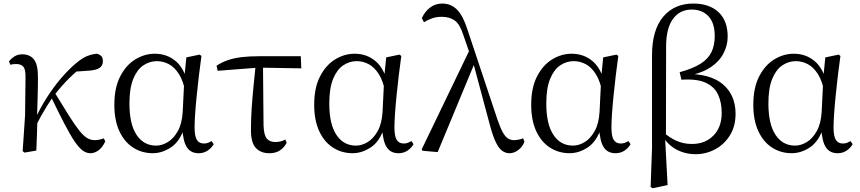

<svg xmlns="http://www.w3.org/2000/svg" viewBox="-20 -825 4713 1052"><path d="M114 11.1 104.2 3.1 117.3 -191.8 119.8 -402.2Q120.6 -443.1 108.6 -458.6Q96.6 -474.2 68.2 -474.2Q59.6 -474.2 52 -473.3Q44.3 -472.4 36.5 -470.4L29.1 -488Q40.4 -503.6 58.7 -515.5Q77 -527.4 101.6 -527.4Q144.5 -527.4 166.7 -498.4Q188.9 -469.3 187.9 -397.8Q187.9 -346.1 186.1 -289.8Q184.3 -233.4 182.8 -177.6L185 -174.4Q183.8 -130 182.4 -86.7Q181.1 -43.4 179.1 0ZM172.7 -128.6 158.1 -155.3H165.2L172.1 -171Q200 -232.9 236.3 -289.9Q272.5 -346.8 313.6 -395.1Q354.8 -443.4 396.1 -478.1Q430.9 -507.7 458.9 -518.4Q486.8 -529 511.7 -530.6Q524.6 -527.2 534.2 -518.5Q543.7 -509.8 543.7 -489.9Q543.7 -464.7 524.8 -452.6Q505.9 -440.5 468.1 -437.9L378.1 -431.6L450.1 -474.7Q405.4 -441.2 362.4 -399.5Q319.4 -357.7 274.8 -300.4L269.2 -293.4Q251.3 -266.1 236.9 -243.4Q222.6 -220.8 207.8 -194.4Q193 -168.1 172.7 -128.6ZM475.4 14.6Q453.6 14.6 432.9 -0.4Q412.3 -15.4 388.6 -50.5Q364.8 -85.6 333.6 -145.5Q302.4 -205.4 258.8 -295.8L280 -317.2Q327.7 -238.7 359.9 -188Q392 -137.3 415.2 -108.6Q438.4 -79.9 457.8 -68.5Q477.2 -57.1 499.3 -57.1Q514 -57.1 526.9 -60.3Q539.9 -63.4 548.5 -67L556.9 -50.7Q543.1 -19.1 520.9 -2.2Q498.7 14.6 475.4 14.6Z M816.8 14.4Q756.7 14.4 708.8 -16.7Q660.9 -47.8 633.7 -107.2Q606.5 -166.5 606.5 -250.6Q606.5 -344.2 638.6 -406.4Q670.6 -468.5 721.3 -499.6Q772.1 -530.6 828.2 -530.6Q895.2 -530.6 943.5 -489.4Q991.8 -448.1 1011.7 -358.5H1019.3L997.5 -312.6Q985.5 -379.3 961.1 -418.1Q936.6 -456.9 905.2 -473.4Q873.8 -490 839.7 -490Q799.8 -490 765.5 -467Q731.2 -444 710.2 -392.9Q689.2 -341.7 689.2 -257.8Q689.2 -144.9 728.3 -86Q767.4 -27.2 835.4 -27.2Q867.3 -27.2 899 -46.2Q930.8 -65.2 954.1 -106.4Q977.3 -147.6 981.1 -212.9L990.4 -403.1L1001 -510.5L1073.8 -525.8L1083.8 -518.4Q1076.4 -466.9 1069.8 -410.4Q1063.2 -353.9 1057.7 -299.8Q1052.2 -245.7 1049.2 -200.8Q1046.2 -155.9 1046.2 -126.6Q1046.2 -76.9 1059.2 -57.8Q1072.2 -38.7 1096.6 -38.7Q1110.4 -38.7 1120.2 -42.6Q1130 -46.5 1139.5 -52L1150.8 -34.9Q1138.5 -13.4 1117.2 0.6Q1095.9 14.6 1068.4 14.6Q1026 14.6 1004.4 -17.4Q982.8 -49.4 978.1 -127.8L990.9 -128.2Q966.3 -50.9 917.8 -18.3Q869.4 14.4 816.8 14.4Z M1172.7 -437.1 1166.5 -465Q1196.8 -484.8 1230 -495.9Q1263.2 -507.1 1304.9 -512.1Q1346.6 -517 1402.4 -517H1628L1630.9 -450.5L1396.4 -454.5ZM1456.2 14.6Q1408.7 14.6 1381.8 -14.3Q1354.9 -43.2 1354.9 -112.1Q1354.9 -170.4 1359 -232.2Q1363.1 -293.9 1369.4 -355.7Q1375.8 -417.4 1381.5 -474.9H1421L1424 -136.8Q1426 -83.2 1442.5 -65Q1458.9 -46.9 1487.5 -46.9Q1504.3 -46.9 1517.7 -50.3Q1531.1 -53.7 1543.3 -60.7L1550.9 -42.7Q1536 -15 1512.8 -0.2Q1489.6 14.6 1456.2 14.6Z M1911.8 14.4Q1851.7 14.4 1803.8 -16.7Q1755.9 -47.8 1728.7 -107.2Q1701.5 -166.5 1701.5 -250.6Q1701.5 -344.2 1733.6 -406.4Q1765.6 -468.5 1816.3 -499.6Q1867.1 -530.6 1923.2 -530.6Q1990.2 -530.6 2038.5 -489.4Q2086.8 -448.1 2106.7 -358.5H2114.3L2092.5 -312.6Q2080.5 -379.3 2056.1 -418.1Q2031.6 -456.9 2000.2 -473.4Q1968.8 -490 1934.7 -490Q1894.8 -490 1860.5 -467Q1826.2 -444 1805.2 -392.9Q1784.2 -341.7 1784.2 -257.8Q1784.2 -144.9 1823.3 -86Q1862.4 -27.2 1930.4 -27.2Q1962.3 -27.2 1994 -46.2Q2025.8 -65.2 2049.1 -106.4Q2072.3 -147.6 2076.1 -212.9L2085.4 -403.1L2096 -510.5L2168.8 -525.8L2178.8 -518.4Q2171.4 -466.9 2164.8 -410.4Q2158.2 -353.9 2152.7 -299.8Q2147.2 -245.7 2144.2 -200.8Q2141.2 -155.9 2141.2 -126.6Q2141.2 -76.9 2154.2 -57.8Q2167.2 -38.7 2191.6 -38.7Q2205.4 -38.7 2215.2 -42.6Q2225 -46.5 2234.5 -52L2245.8 -34.9Q2233.5 -13.4 2212.2 0.6Q2190.9 14.6 2163.4 14.6Q2121 14.6 2099.4 -17.4Q2077.8 -49.4 2073.1 -127.8L2085.9 -128.2Q2061.3 -50.9 2012.8 -18.3Q1964.4 14.4 1911.8 14.4Z M2294.7 1 2290.3 -6.2 2556.2 -558.1 2583.4 -486.1 2378.1 8.4ZM2771.2 14.6Q2751.9 14.6 2733.5 2.7Q2715.1 -9.3 2698.1 -42.8Q2681 -76.4 2663.9 -141L2572.2 -483.6L2569.4 -486.2L2519 -632.1Q2500.2 -692 2471.9 -712.4Q2443.5 -732.9 2400 -732.9Q2370.6 -732.9 2347 -724.4Q2323.5 -716 2302.8 -703.2L2291.3 -725.9Q2308.7 -762.8 2337.1 -784.1Q2365.4 -805.5 2403.6 -805.5Q2450.9 -805.5 2483.9 -772.5Q2516.8 -739.6 2540.9 -664.1L2704 -175Q2720 -127.8 2733.6 -102.3Q2747.2 -76.9 2762.4 -67Q2777.6 -57.1 2795.9 -57.1Q2805.5 -57.1 2819.6 -59.5Q2833.7 -61.9 2846.1 -67.4L2853.7 -49.1Q2844 -21.5 2820.5 -3.4Q2797 14.6 2771.2 14.6Z M3100.8 14.4Q3040.7 14.4 2992.8 -16.7Q2944.9 -47.8 2917.7 -107.2Q2890.5 -166.5 2890.5 -250.6Q2890.5 -344.2 2922.6 -406.4Q2954.6 -468.5 3005.3 -499.6Q3056.1 -530.6 3112.2 -530.6Q3179.2 -530.6 3227.5 -489.4Q3275.8 -448.1 3295.7 -358.5H3303.3L3281.5 -312.6Q3269.5 -379.3 3245.1 -418.1Q3220.6 -456.9 3189.2 -473.4Q3157.8 -490 3123.7 -490Q3083.8 -490 3049.5 -467Q3015.2 -444 2994.2 -392.9Q2973.2 -341.7 2973.2 -257.8Q2973.2 -144.9 3012.3 -86Q3051.4 -27.2 3119.4 -27.2Q3151.3 -27.2 3183 -46.2Q3214.8 -65.2 3238.1 -106.4Q3261.3 -147.6 3265.1 -212.9L3274.4 -403.1L3285 -510.5L3357.8 -525.8L3367.8 -518.4Q3360.4 -466.9 3353.8 -410.4Q3347.2 -353.9 3341.7 -299.8Q3336.2 -245.7 3333.2 -200.8Q3330.2 -155.9 3330.2 -126.6Q3330.2 -76.9 3343.2 -57.8Q3356.2 -38.7 3380.6 -38.7Q3394.4 -38.7 3404.2 -42.6Q3414 -46.5 3423.5 -52L3434.8 -34.9Q3422.5 -13.4 3401.2 0.6Q3379.9 14.6 3352.4 14.6Q3310 14.6 3288.4 -17.4Q3266.8 -49.4 3262.1 -127.8L3274.9 -128.2Q3250.3 -50.9 3201.8 -18.3Q3153.4 14.4 3100.8 14.4Z M3544.9 199.6 3552.5 -14.5V-521.3Q3552.5 -660.1 3613.4 -732.8Q3674.3 -805.5 3778.8 -805.5Q3866.8 -805.5 3917 -758.3Q3967.1 -711.2 3967.1 -624.6Q3967.1 -575.4 3943 -530.2Q3918.9 -484.9 3866.8 -452.2Q3814.7 -419.5 3731.1 -407.3V-420.3Q3871.9 -422.3 3941.1 -363Q4010.3 -303.7 4010.3 -201.5Q4010.3 -132.8 3979.1 -83.1Q3948 -33.3 3898 -6.7Q3848 19.8 3791.7 19.8Q3732.4 19.8 3683.6 -7.1Q3634.8 -34.1 3602.5 -91.6H3600.3L3609.8 -104.8Q3647.2 -70.9 3686.4 -53.6Q3725.6 -36.2 3771.5 -36.2Q3843.5 -36.2 3888.9 -82.1Q3934.3 -128 3934.3 -206.3Q3934.3 -263.9 3914.4 -306.7Q3894.6 -349.4 3846.7 -371.7Q3798.8 -393.9 3713.6 -388.2L3703.9 -429.4Q3776 -449.1 3818.2 -475.7Q3860.3 -502.3 3878.2 -539.5Q3896.1 -576.7 3896.1 -627.5Q3896.1 -700.1 3861.4 -736.4Q3826.8 -772.6 3769.9 -772.6Q3705.3 -772.6 3667.7 -721.7Q3630.1 -670.8 3629.7 -571L3628.8 -80.1L3624 -71.5L3637.9 188.8L3556.5 206.4Z M4317.8 14.4Q4257.7 14.4 4209.8 -16.7Q4161.9 -47.8 4134.7 -107.2Q4107.5 -166.5 4107.5 -250.6Q4107.5 -344.2 4139.6 -406.4Q4171.6 -468.5 4222.3 -499.6Q4273.1 -530.6 4329.2 -530.6Q4396.2 -530.6 4444.5 -489.4Q4492.8 -448.1 4512.7 -358.5H4520.3L4498.5 -312.6Q4486.5 -379.3 4462.1 -418.1Q4437.6 -456.9 4406.2 -473.4Q4374.8 -490 4340.7 -490Q4300.8 -490 4266.5 -467Q4232.2 -444 4211.2 -392.9Q4190.2 -341.7 4190.2 -257.8Q4190.2 -144.9 4229.3 -86Q4268.4 -27.2 4336.4 -27.2Q4368.3 -27.2 4400 -46.2Q4431.8 -65.2 4455.1 -106.4Q4478.3 -147.6 4482.1 -212.9L4491.4 -403.1L4502 -510.5L4574.8 -525.8L4584.8 -518.4Q4577.4 -466.9 4570.8 -410.4Q4564.2 -353.9 4558.7 -299.8Q4553.2 -245.7 4550.2 -200.8Q4547.2 -155.9 4547.2 -126.6Q4547.2 -76.9 4560.2 -57.8Q4573.2 -38.7 4597.6 -38.7Q4611.4 -38.7 4621.2 -42.6Q4631 -46.5 4640.5 -52L4651.8 -34.9Q4639.5 -13.4 4618.2 0.6Q4596.9 14.6 4569.4 14.6Q4527 14.6 4505.4 -17.4Q4483.8 -49.4 4479.1 -127.8L4491.9 -128.2Q4467.3 -50.9 4418.8 -18.3Q4370.4 14.4 4317.8 14.4Z"/></svg>

Font: Noto Serif SC ExtraLight
Style: Regular
Weight: 200
Designer: Ryoko NISHIZUKA 西塚涼子 (kana & ideographs); Frank Grießhammer (Latin, Greek & Cyrillic); Wenlong ZHANG 张文龙 (bopomofo); San
Foundry: Adobe
Version: Version 2.002-H1;hotconv 1.1.0;makeotfexe 2.6.0